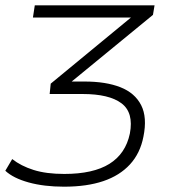

<svg xmlns="http://www.w3.org/2000/svg" viewBox="-34 -512 651 723"><path d="M207 191Q132 191 74 175Q16 159 -14 131L12 87Q45 113 92.5 128Q140 143 208 143Q317 143 378 105Q439 67 455 -9Q470 -88 423.5 -123Q377 -158 277 -158H153L157 -197L481 -464V-446H90L97 -492H548L542 -456L225 -196L227 -205H284Q365 -205 419.5 -183.5Q474 -162 497.5 -116Q521 -70 506 3Q494 65 455.5 107Q417 149 355 170Q293 191 207 191Z"/></svg>

Font: Nunito Sans 7pt SemiExpanded ExtraLight
Style: Italic
Weight: 250
Width: 6
Italic angle: -9°
Designer: Vernon Adams
Foundry: Vernon Adams
Version: Version 3.101;gftools[0.9.27]